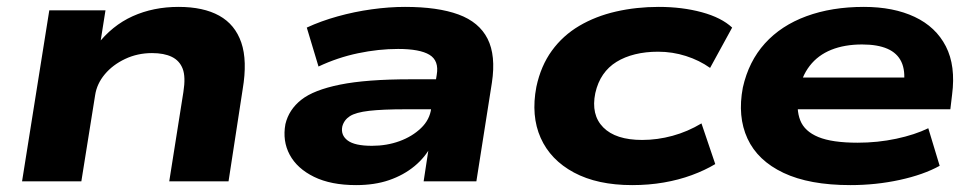

<svg xmlns="http://www.w3.org/2000/svg" viewBox="-20 -526 2821 557"><path d="M44 0 123 -496H286L270 -395H261Q305 -452 365 -479Q425 -506 498 -506Q570 -506 616 -480.5Q662 -455 680 -402.5Q698 -350 684 -267L643 0H471L512 -259Q519 -303 510 -326.5Q501 -350 478.5 -361Q456 -372 421 -372Q379 -372 343 -355Q307 -338 284 -310.5Q261 -283 256 -250L216 0Z M1013 11Q940 11 891 -13Q842 -37 820.5 -77Q799 -117 808 -166Q818 -208 854 -236.5Q890 -265 966.5 -280.5Q1043 -296 1171 -296H1268L1255 -209H1157Q1090 -209 1051 -204.5Q1012 -200 995 -189Q978 -178 973 -159Q968 -134 988.5 -118.5Q1009 -103 1059 -103Q1102 -103 1139 -116.5Q1176 -130 1201.5 -154.5Q1227 -179 1231 -212L1247 -309Q1254 -350 1226 -367Q1198 -384 1135 -384Q1078 -384 1018.5 -371.5Q959 -359 904 -333L870 -446Q911 -465 959.5 -478.5Q1008 -492 1058.5 -499Q1109 -506 1155 -506Q1250 -506 1310 -484Q1370 -462 1394.5 -413.5Q1419 -365 1407 -286L1362 0H1209L1225 -105H1232Q1214 -70 1182.5 -44Q1151 -18 1109 -3.5Q1067 11 1013 11Z M1814 11Q1713 11 1645 -25.5Q1577 -62 1548.5 -126Q1520 -190 1536 -274Q1549 -335 1581 -379Q1613 -423 1660.5 -451Q1708 -479 1767 -492.5Q1826 -506 1891 -506Q1959 -506 2016 -490.5Q2073 -475 2104 -446L2040 -329Q2009 -351 1970 -363.5Q1931 -376 1889 -376Q1853 -376 1822.5 -368.5Q1792 -361 1768.5 -346.5Q1745 -332 1729.5 -309.5Q1714 -287 1707 -256Q1694 -193 1730 -156.5Q1766 -120 1843 -120Q1887 -120 1931 -132Q1975 -144 2015 -168L2055 -50Q2025 -32 1987 -18Q1949 -4 1905.5 3.5Q1862 11 1814 11Z M2447 11Q2328 11 2253 -24.5Q2178 -60 2148.5 -124Q2119 -188 2135 -272Q2152 -348 2199 -400Q2246 -452 2319.5 -479Q2393 -506 2486 -506Q2572 -506 2633.5 -477Q2695 -448 2724 -391.5Q2753 -335 2742 -251L2737 -209H2265L2278 -301H2627L2602 -281Q2607 -321 2595 -346.5Q2583 -372 2554.5 -384.5Q2526 -397 2481 -397Q2430 -397 2391.5 -381.5Q2353 -366 2329 -335Q2305 -304 2297 -259V-256Q2289 -209 2301.5 -177Q2314 -145 2354 -128.5Q2394 -112 2468 -112Q2526 -112 2580 -123.5Q2634 -135 2673 -154L2706 -45Q2659 -19 2590 -4Q2521 11 2447 11Z"/></svg>

Font: Nunito Sans 10pt Expanded ExtraBold
Style: Italic
Weight: 800
Width: 7
Italic angle: -9°
Designer: Vernon Adams
Foundry: Vernon Adams
Version: Version 3.101;gftools[0.9.27]